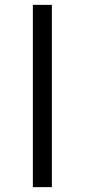

<svg xmlns="http://www.w3.org/2000/svg" viewBox="-20 -770 348 790"><path d="M115.2 0V-750H193.4V0Z"/></svg>

Font: Gen Shin Gothic Normal
Style: Regular
Weight: 300
Designer: [Source Han Sans]
Ryoko NISHIZUKA  (kana & ideographs); Paul D. Hunt (Latin, Greek & Cyrillic); Wenlong ZHANG  (bopomofo
Version: Version 1.002.20150607